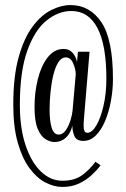

<svg xmlns="http://www.w3.org/2000/svg" viewBox="-20 -728 498 759"><path d="M226.5 11Q193 11 158.8 -7Q124.5 -25 96 -64Q67.5 -103 50 -164.8Q32.5 -226.5 32.5 -314.5Q32.5 -426.5 53.8 -502.2Q75 -578 109 -623.2Q143 -668.5 182.5 -688.2Q222 -708 258.5 -708Q335 -708 380.8 -640.2Q426.5 -572.5 426.5 -416Q426.5 -372.5 418.5 -329Q410.5 -285.5 395.5 -249.8Q380.5 -214 358.8 -192.5Q337 -171 309.5 -171Q282 -171 274 -190.5Q266 -210 266 -231Q259 -200.5 240.2 -183.5Q221.5 -166.5 195 -166.5Q179 -166.5 160.5 -177.5Q142 -188.5 129.2 -218.2Q116.5 -248 116.5 -305Q116.5 -363.5 129.8 -416Q143 -468.5 168.8 -501.5Q194.5 -534.5 231 -534.5Q249.5 -534.5 260.8 -525Q272 -515.5 277.8 -503.2Q283.5 -491 284.5 -482.5L288 -523.5H334L312.5 -266.5Q310.5 -243.5 310.5 -231Q310.5 -203 325 -203Q343.5 -203 360.8 -232Q378 -261 389.2 -309.8Q400.5 -358.5 400.5 -417Q400.5 -550 365.2 -617.2Q330 -684.5 262.5 -684.5Q210.5 -684.5 163.8 -646.8Q117 -609 87.8 -527.2Q58.5 -445.5 58.5 -313.5Q58.5 -221.5 81 -154.2Q103.5 -87 141.5 -50.2Q179.5 -13.5 226.5 -13.5Q275 -13.5 305 -35.8Q335 -58 357.5 -88.5L377.5 -74.5Q363.5 -55.5 342.2 -35.8Q321 -16 292.2 -2.5Q263.5 11 226.5 11ZM212 -196Q228.5 -196 240.5 -213.8Q252.5 -231.5 259.2 -254.5Q266 -277.5 267 -292.5L279.5 -435Q279 -455.5 269 -478.2Q259 -501 240 -501Q222.5 -501 210.2 -481.2Q198 -461.5 190.5 -430Q183 -398.5 179.5 -362.5Q176 -326.5 176 -295Q176 -250.5 184.2 -223.2Q192.5 -196 212 -196Z"/></svg>

Font: Imbue 50pt
Style: Regular
Weight: 400
Designer: Tyler Finck
Foundry: Etcetera Type Company
Version: Version 1.102; ttfautohint (v1.8.3)